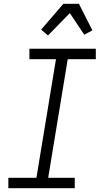

<svg xmlns="http://www.w3.org/2000/svg" viewBox="-20 -992 540 1012"><path d="M24 0V-55H172L275 -680H135V-735H485V-680H337L234 -55H374V0ZM233 -805 197 -836 314 -972H396L467 -832L424 -809L348 -923Z"/></svg>

Font: Iosevka Curly Light
Style: Italic
Weight: 300
Italic angle: -9°
Monospace: yes
Designer: Belleve Invis
Foundry: Belleve Invis
Version: Version 22.1.2; ttfautohint (v1.8.4)